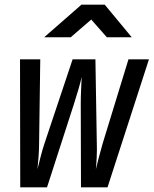

<svg xmlns="http://www.w3.org/2000/svg" viewBox="-20 -805 660 825"><path d="M67 0 66 -550H153L148 -188Q148 -161 145.5 -129.5Q143 -98 141 -78Q146 -98 154 -129.5Q162 -161 171 -188L292 -550H390L396 -188Q397 -161 395.5 -129.5Q394 -98 392 -78Q397 -98 405 -129.5Q413 -161 421 -188L532 -550H620L442 0H328L327 -359Q327 -387 328.5 -421Q330 -455 331 -475Q327 -455 317 -421Q307 -387 298 -359L182 0ZM170 -645 330 -785H430L546 -645H439L372 -721L284 -645Z"/></svg>

Font: JetBrains Mono NL SemiBold
Style: Italic
Weight: 600
Italic angle: -9°
Monospace: yes
Designer: Philipp Nurullin, Konstantin Bulenkov
Foundry: JetBrains
Version: Version 2.305; ttfautohint (v1.8.4.7-5d5b)